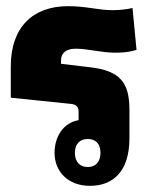

<svg xmlns="http://www.w3.org/2000/svg" viewBox="-20 -592 500 623"><path d="M400 -235C400 -322 372 -363 270 -374L178 -385V-396C178 -418 192 -434 226 -434C265 -434 309 -421 354 -421C385 -421 402 -424 423 -430L410 -566C393 -562 370 -559 345 -559C299 -559 260 -572 201 -572C87 -572 15 -504 15 -377V-275L209 -255C231 -253 235 -243 235 -227V-202C186 -194 157 -149 157 -96C157 -37 199 11 272 11C346 11 400 -35 400 -143ZM265 -141C290 -141 306 -126 306 -96C306 -67 290 -50 265 -50C239 -50 223 -67 223 -96C223 -125 239 -141 265 -141Z"/></svg>

Font: Noto Sans Thai Looped Condensed Black
Style: Regular
Weight: 900
Width: 3
Designer: Sasikarn Vongin, Ben Mitchell
Foundry: The Fontpad Ltd
Version: Version 1.001